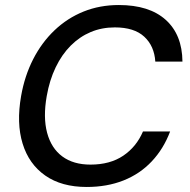

<svg xmlns="http://www.w3.org/2000/svg" viewBox="-20 -732 756 764"><path d="M325 12Q225 12 160 -33.5Q95 -79 70 -160.5Q45 -242 64 -350Q78 -430 112 -496.5Q146 -563 197 -611.5Q248 -660 312.5 -686Q377 -712 453 -712Q574 -712 639.5 -653Q705 -594 706 -487H598Q594 -549 554 -586Q514 -623 437 -623Q385 -623 341 -604.5Q297 -586 261.5 -550.5Q226 -515 201.5 -464Q177 -413 166 -350Q151 -265 167.5 -203.5Q184 -142 228 -109.5Q272 -77 340 -77Q418 -77 470.5 -112.5Q523 -148 549 -209H657Q631 -140 584 -90Q537 -40 471.5 -14Q406 12 325 12Z"/></svg>

Font: DM Sans 9pt Medium
Style: Italic
Weight: 500
Italic angle: -10°
Version: Version 4.004;gftools[0.9.30]